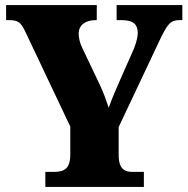

<svg xmlns="http://www.w3.org/2000/svg" viewBox="-20 -734 738 754"><path d="M158 0H545V-59H500C471 -59 446 -69 446 -125V-235L608 -578C638 -640 649 -655 685 -655H696V-714H438V-655H456C501 -655 521 -641 521 -603C521 -596 519 -576 506 -543L456 -430C437 -387 419 -346 407 -311C396 -342 389 -365 372 -401L303 -546C293 -566 289 -587 289 -602C289 -636 316 -655 356 -655H360V-714H4V-655H16C56 -655 64 -642 83 -602L256 -237V-127C256 -70 231 -59 191 -59H158Z"/></svg>

Font: Noto Serif Devanagari SemiCondensed Black
Style: Regular
Weight: 900
Width: 4
Designer: Universal Thirst, Indian Type Foundry and the Monotype Design Team
Foundry: Monotype Imaging Inc.
Version: Version 2.004